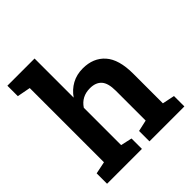

<svg xmlns="http://www.w3.org/2000/svg" viewBox="-204 -904 1046 1046"><g transform="rotate(-45 318.5 -381.0)"><path d="M23.4 0V-80.1L94.2 -94.7V-666.5L17.1 -681.2V-761.7H226.6V-460.4Q252 -497.1 289.3 -517.6Q326.7 -538.1 374 -538.1Q455.1 -538.1 501.7 -485.6Q548.3 -433.1 548.3 -323.2V-94.7L619.1 -80.1V0H350.1V-80.1L415.5 -94.7V-324.2Q415.5 -383.3 392.6 -408.7Q369.6 -434.1 325.2 -434.1Q260.7 -434.1 226.6 -382.3V-94.7L292 -80.1V0Z"/></g></svg>

Font: Roboto Slab SemiBold
Style: Regular
Weight: 600
Designer: Google
Version: Version 2.001; ttfautohint (v1.8.3)